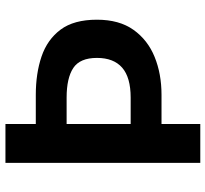

<svg xmlns="http://www.w3.org/2000/svg" viewBox="-46 -736 781 730"><g transform="rotate(-90 345.0 -370.5)"><path d="M91.3 0V-740.8H239V-625.4H349.9Q431.1 -625.4 495.6 -603.6Q560 -581.7 597.8 -531.2Q635.6 -480.7 635.6 -392.9Q635.6 -308.1 597 -253.9Q558.4 -199.7 494 -173.6Q429.6 -147.4 349.9 -147.4H239V0ZM239 -264.7H339.3Q416.3 -264.7 453.3 -297.1Q490.3 -329.5 490.3 -392.9Q490.3 -457.5 452.1 -482.8Q413.9 -508.2 339.3 -508.2H239Z"/></g></svg>

Font: Noto Sans TC Thin
Style: Regular
Weight: 100
Designer: Ryoko NISHIZUKA 西塚涼子 (kana, bopomofo & ideographs); Paul D. Hunt (Latin, Greek & Cyrillic); Sandoll Communications 산돌커뮤니
Foundry: Adobe
Version: Version 2.004-H2;hotconv 1.0.118;makeotfexe 2.5.65603